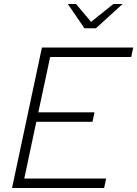

<svg xmlns="http://www.w3.org/2000/svg" viewBox="-20 -937 684 957"><path d="M40 0 189 -700H644L634 -653H230L171 -377H451L441 -330H161L101 -47H509L499 0ZM401 -796 318 -917H359L434 -828L545 -917H591L458 -796Z"/></svg>

Font: Red Hat Text
Style: Italic
Weight: 300
Italic angle: -12°
Designer: Pentagram, MCKL
Foundry: Pentagram, MCKL
Version: Version 1.023